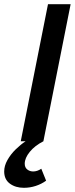

<svg xmlns="http://www.w3.org/2000/svg" viewBox="-67 -674 359 916"><path d="M47 222Q7 222 -20 202Q-47 182 -47 144Q-47 117 -31.5 89.5Q-16 62 7.5 39Q31 16 55 0H32L162 -654H270L140 0Q99 21 75 50.5Q51 80 51 107Q51 125 63 134.5Q75 144 91 144Q111 144 130 131L153 188Q131 204 103.5 213Q76 222 47 222Z"/></svg>

Font: Source Sans 3 ExtraLight SemiBold
Style: Italic
Weight: 600
Italic angle: -11°
Version: Version 3.052;hotconv 1.1.0;makeotfexe 2.6.0